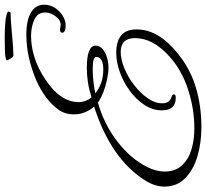

<svg xmlns="http://www.w3.org/2000/svg" viewBox="-50 -746 876 816"><g transform="rotate(-90 388.0 -338.0)"><path d="M256 80Q189 80 131.5 63Q74 46 38.5 11Q3 -24 3 -77Q3 -118 29 -159Q121 -305 343 -376Q310 -414 310 -462Q310 -501 331 -529Q372 -585 455 -622Q502 -642 550.5 -653Q599 -664 649 -664Q711 -664 743.5 -644Q776 -624 776 -588Q776 -563 762.5 -542.5Q749 -522 729 -509.5Q709 -497 688 -497Q657 -497 657 -512Q657 -521 670 -521Q674 -521 680.5 -519.5Q687 -518 690 -518Q711 -518 727 -540Q743 -562 743 -584Q743 -616 712.5 -630Q682 -644 644 -644Q549 -644 458 -583Q362 -520 362 -441Q362 -412 382 -387Q417 -398 447.5 -402.5Q478 -407 506 -407Q602 -407 602 -370Q602 -353 588 -340.5Q574 -328 552.5 -321.5Q531 -315 509 -315Q486 -315 458 -321Q430 -327 404 -337Q378 -347 360 -360Q266 -333 193.5 -276.5Q121 -220 86 -150Q67 -112 67 -76Q67 -32 92 -4Q117 24 158.5 37Q200 50 250 50Q333 50 415 23.5Q497 -3 555 -55Q634 -125 634 -202Q634 -263 575 -263Q544 -263 506 -247.5Q468 -232 434.5 -206Q401 -180 379 -149Q357 -118 357 -86Q357 -54 385 -47Q395 -43 395 -37Q395 -29 380 -29Q327 -29 327 -88Q327 -127 350 -162Q373 -197 409.5 -224Q446 -251 489 -266.5Q532 -282 572 -282Q619 -282 645 -261.5Q671 -241 671 -195Q671 -102 568 -20Q503 33 424 56.5Q345 80 256 80ZM500 -337Q554 -337 554 -368Q554 -382 500 -382Q476 -382 450.5 -379Q425 -376 399 -371Q442 -337 500 -337ZM560 -719Q555 -719 547.5 -730.5Q540 -742 539 -748L541 -749Q551 -754 575.5 -755Q600 -756 638 -756Q720 -756 744 -744Q747 -743 747 -741Q747 -739 745.5 -735Q744 -731 741 -731Q710 -731 650 -725Q590 -719 560 -719Z"/></g></svg>

Font: Alex Brush
Style: Regular
Weight: 400
Designer: Robert E. Leuschke
Foundry: Robert E. Leuschke
Version: Version 1.111; ttfautohint (v1.8.4.7-5d5b)